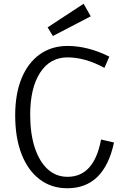

<svg xmlns="http://www.w3.org/2000/svg" viewBox="-20 -989 661 1024"><path d="M339 15Q254 15 191.5 -32.5Q129 -80 95 -167Q61 -254 61 -374Q61 -488 95 -571Q129 -654 192 -699Q255 -744 340 -744Q449 -744 563 -687L537 -627Q434 -683 340 -683Q247 -683 194 -601.5Q141 -520 141 -377Q141 -276 165.5 -201.5Q190 -127 234.5 -86.5Q279 -46 340 -46Q482 -46 519 -245L588 -229Q536 15 339 15ZM262 -797 234 -843 426 -969 464 -902Z"/></svg>

Font: Fauna One
Style: Regular
Weight: 400
Designer: Eduardo Rodriguez Tunni
Foundry: Eduardo Rodriguez Tunni
Version: Version 2.001; ttfautohint (v1.8.4.7-5d5b);gftools[0.9.23]